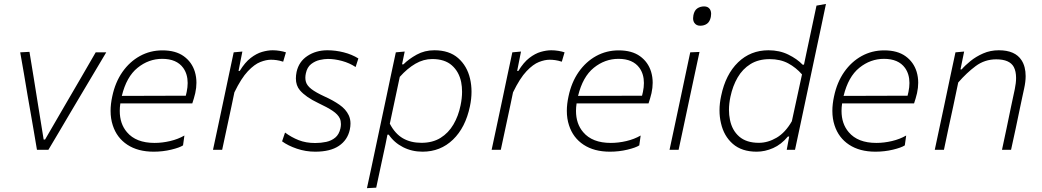

<svg xmlns="http://www.w3.org/2000/svg" viewBox="-20 -760 5286 974"><path d="M167.5 0Q159.5 -46.5 151.5 -94.5Q143 -142 135.5 -187L120 -275.5Q111 -329.5 101.5 -386Q91.5 -442 82.5 -494.5L129.5 -497Q140.5 -428.5 151.5 -362.5Q162 -296 173.5 -225L201.5 -52H208.5L309.5 -226Q349.5 -295 388.5 -361.5L465.5 -494.5H519Q453 -383.5 387.5 -273.5L335 -185Q307.5 -138.5 280.5 -92.5Q253.5 -46.5 225.5 0Z M759.5 9.5Q679.5 9.5 626 -25.8Q572.5 -61 552 -124.5Q541 -158 541 -197.5Q541 -232 549.5 -271Q564.5 -342.5 601 -394.8Q637.5 -447 689.8 -475.8Q742 -504.5 804 -504.5Q871 -504.5 912.2 -474.8Q953.5 -445 968.5 -396Q976.5 -369.5 976.5 -340Q976.5 -315 970.5 -287.5Q968 -275.5 963.5 -261Q959 -246.5 955.5 -235.5H590.5Q587.5 -215.5 587.5 -197.5Q587.5 -132 624 -89.5Q670 -35 764 -35Q803 -35 843.2 -44.5Q883.5 -54 915.5 -72.5L908.5 -22.5Q891 -11 848.5 -0.8Q806 9.5 759.5 9.5ZM803 -461.5Q734 -461.5 677.8 -416Q621.5 -370.5 598 -273.5L922.5 -274.5Q925 -284.5 927 -293.5Q932 -317.5 932 -339Q932 -384 909.5 -415.5Q876 -461.5 803 -461.5Z M1060.5 0Q1072.5 -57 1083.5 -107.5Q1094.5 -158.5 1107.5 -220.5L1118 -270Q1127.5 -315.5 1139.8 -373.5Q1152 -431.5 1165.5 -494.5L1209.5 -498.5L1190 -400H1196Q1222.5 -443.5 1251.8 -466Q1281 -488.5 1309.8 -496.8Q1338.5 -505 1363 -505Q1381 -505 1399.2 -502Q1417.5 -499 1430.5 -494.5L1416.5 -447Q1398 -453 1383 -455Q1368 -457 1354 -457Q1330.5 -457 1300.8 -445.5Q1271 -434 1237.5 -398.8Q1204 -363.5 1169 -291.5L1154 -219.5Q1141 -159 1130 -107.5Q1118.5 -55.5 1107 0Z M1579 9.5Q1530.5 9.5 1485.8 -5.8Q1441 -21 1411 -43L1426 -87.5Q1458.5 -63.5 1495.2 -49Q1532 -34.5 1579 -34.5Q1608 -34.5 1634.8 -40.2Q1661.5 -46 1680.8 -62Q1700 -78 1707 -108.5Q1709.5 -120.5 1709.5 -130.5Q1709.5 -146.5 1704 -159Q1694.5 -179.5 1667.8 -197.5Q1641 -215.5 1594 -237.5Q1531 -267.5 1501.5 -302Q1481 -326 1481 -362Q1481 -377.5 1484.5 -395Q1496 -447.5 1539.5 -476.2Q1583 -505 1641 -505Q1682 -505 1723.5 -494.5Q1765 -484 1798 -463.5L1784 -420Q1753 -440.5 1715 -450.8Q1677 -461 1643.5 -461Q1625.5 -461 1602 -455.8Q1578.5 -450.5 1558.2 -434.8Q1538 -419 1531.5 -387.5Q1529 -376 1529 -365.5Q1529 -354 1532 -344.5Q1537.5 -325.5 1559.8 -308.2Q1582 -291 1626.5 -270.5Q1670 -251 1702.2 -228.5Q1734.5 -206 1749 -175.5Q1758 -156.5 1758 -133Q1758 -118.5 1754.5 -102Q1743 -49.5 1699.2 -20Q1655.5 9.5 1579 9.5Z M1841.5 194.5Q1853.5 138.5 1865 85.5Q1876 32.5 1889 -28L1940.5 -270.5Q1950 -316 1962.2 -373.8Q1974.5 -431.5 1988 -494.5L2033 -498.5L2019.5 -433.5H2026.5Q2053.5 -460.5 2093.8 -482.8Q2134 -505 2183.5 -505Q2259 -505 2304.2 -465.2Q2349.5 -425.5 2364.5 -361Q2372 -329 2372 -294.5Q2372 -259 2364 -221Q2341.5 -113 2278 -51.8Q2214.5 9.5 2123.5 9.5Q2069.5 9.5 2024.5 -13.5Q1979.5 -36.5 1952 -77H1945.5L1935.5 -27Q1922.5 32.5 1911.5 84.5Q1900.5 136 1888.5 192ZM2118 -35.5Q2174.5 -35.5 2214.8 -60.5Q2255 -85.5 2280.2 -128.5Q2305.5 -171.5 2316.5 -226Q2324 -262 2324 -294.5Q2324 -320 2319.5 -343.5Q2308.5 -396.5 2272.2 -428.5Q2236 -460.5 2172.5 -460.5Q2128.5 -460.5 2087.5 -436.8Q2046.5 -413 2008 -370L1957.5 -132.5Q1984 -81.5 2023.8 -58.5Q2063.5 -35.5 2118 -35.5Z M2474 0Q2486 -57 2497 -107.5Q2508 -158.5 2521 -220.5L2531.5 -270Q2541 -315.5 2553.2 -373.5Q2565.5 -431.5 2579 -494.5L2623 -498.5L2603.5 -400H2609.5Q2636 -443.5 2665.2 -466Q2694.5 -488.5 2723.2 -496.8Q2752 -505 2776.5 -505Q2794.5 -505 2812.8 -502Q2831 -499 2844 -494.5L2830 -447Q2811.5 -453 2796.5 -455Q2781.5 -457 2767.5 -457Q2744 -457 2714.2 -445.5Q2684.5 -434 2651 -398.8Q2617.5 -363.5 2582.5 -291.5L2567.5 -219.5Q2554.5 -159 2543.5 -107.5Q2532 -55.5 2520.5 0Z M3074 9.5Q2994 9.5 2940.5 -25.8Q2887 -61 2866.5 -124.5Q2855.5 -158 2855.5 -197.5Q2855.5 -232 2864 -271Q2879 -342.5 2915.5 -394.8Q2952 -447 3004.2 -475.8Q3056.5 -504.5 3118.5 -504.5Q3185.5 -504.5 3226.8 -474.8Q3268 -445 3283 -396Q3291 -369.5 3291 -340Q3291 -315 3285 -287.5Q3282.5 -275.5 3278 -261Q3273.5 -246.5 3270 -235.5H2905Q2902 -215.5 2902 -197.5Q2902 -132 2938.5 -89.5Q2984.5 -35 3078.5 -35Q3117.5 -35 3157.8 -44.5Q3198 -54 3230 -72.5L3223 -22.5Q3205.5 -11 3163 -0.8Q3120.5 9.5 3074 9.5ZM3117.5 -461.5Q3048.5 -461.5 2992.2 -416Q2936 -370.5 2912.5 -273.5L3237 -274.5Q3239.5 -284.5 3241.5 -293.5Q3246.5 -317.5 3246.5 -339Q3246.5 -384 3224 -415.5Q3190.5 -461.5 3117.5 -461.5Z M3376.5 0Q3388.5 -57 3399.5 -107.5Q3410 -158.5 3423.5 -220.5L3434 -270Q3447.5 -333 3458.5 -386Q3469.5 -439 3481.5 -494.5L3528.5 -496.5Q3516 -439 3505 -387Q3494 -334.5 3480 -270L3469.5 -220.5Q3456.5 -159 3445.5 -107.5Q3434.5 -56 3422.5 0ZM3532 -629.5Q3512.5 -629.5 3502.5 -644Q3496 -653.5 3496 -667.5Q3496 -674.5 3497.5 -682.5Q3502.5 -707.5 3517.5 -717.5Q3532.5 -727.5 3552 -727.5Q3572 -727.5 3581.5 -713Q3587.5 -703 3587.5 -689.5Q3587.5 -682.5 3586 -674Q3581 -650 3566.8 -639.8Q3552.5 -629.5 3532 -629.5Z M3818.5 9.5Q3743 9.5 3697.5 -30.2Q3652 -70 3637.5 -135Q3630 -166 3630 -200Q3630 -236 3638.5 -274.5Q3661 -382.5 3724.2 -443.8Q3787.5 -505 3878.5 -505Q3934.5 -505 3979.2 -483Q4024 -461 4051.5 -432H4058.5L4071.5 -494Q4085 -556 4097.5 -616Q4110 -676 4122 -731.5L4170 -740Q4157 -679 4144.5 -618.5Q4131.5 -558 4118 -494L4060 -220.5Q4046.5 -158.5 4036 -107.5Q4025 -56 4013 0H3971L3983.5 -67.5H3977Q3943.5 -27 3902 -8.8Q3860.5 9.5 3818.5 9.5ZM3829.5 -35.5Q3875.5 -35.5 3919.8 -61.5Q3964 -87.5 3997 -145L4048.5 -382.5Q4018 -417.5 3978.2 -438.8Q3938.5 -460 3884.5 -460Q3827.5 -460 3787.2 -435Q3747 -410 3722 -367Q3697 -324 3685.5 -269.5Q3678 -234 3678 -202.5Q3678 -176.5 3683 -152.5Q3693.5 -99 3730 -67.2Q3766.5 -35.5 3829.5 -35.5Z M4421 9.5Q4341 9.5 4287.5 -25.8Q4234 -61 4213.5 -124.5Q4202.5 -158 4202.5 -197.5Q4202.5 -232 4211 -271Q4226 -342.5 4262.5 -394.8Q4299 -447 4351.2 -475.8Q4403.5 -504.5 4465.5 -504.5Q4532.5 -504.5 4573.8 -474.8Q4615 -445 4630 -396Q4638 -369.5 4638 -340Q4638 -315 4632 -287.5Q4629.5 -275.5 4625 -261Q4620.5 -246.5 4617 -235.5H4252Q4249 -215.5 4249 -197.5Q4249 -132 4285.5 -89.5Q4331.5 -35 4425.5 -35Q4464.5 -35 4504.8 -44.5Q4545 -54 4577 -72.5L4570 -22.5Q4552.5 -11 4510 -0.8Q4467.5 9.5 4421 9.5ZM4464.5 -461.5Q4395.5 -461.5 4339.2 -416Q4283 -370.5 4259.5 -273.5L4584 -274.5Q4586.5 -284.5 4588.5 -293.5Q4593.5 -317.5 4593.5 -339Q4593.5 -384 4571 -415.5Q4537.5 -461.5 4464.5 -461.5Z M4722 0Q4734 -56 4745 -108Q4756 -160 4769 -220.5L4779.5 -270.5Q4789 -316 4801.2 -373.8Q4813.5 -431.5 4827 -494.5L4871 -498.5L4852.5 -408H4858.5Q4875 -427.5 4903 -450.2Q4931 -473 4967.5 -489Q5004 -505 5047 -505Q5130 -505 5162.5 -454Q5183 -422 5183 -374Q5183 -345.5 5175.5 -311.5Q5171 -290.5 5166.5 -270Q5162 -249 5156 -220.5Q5143.5 -160 5132.5 -108Q5121 -56 5109 0H5063Q5075 -56.5 5086 -108Q5096.5 -159.5 5109 -219L5128 -308Q5134.5 -339.5 5134.5 -364.5Q5134.5 -398 5123 -420Q5102 -459 5034 -459Q4975.5 -459 4929.5 -424.8Q4883.5 -390.5 4841 -341.5L4815.5 -220Q4802.5 -159.5 4791.2 -107.8Q4780 -56 4768.5 0Z"/></svg>

Font: Heraclito ExtraLight
Style: Italic
Weight: 200
Italic angle: -12°
Designer: Kostas Bartsokas (font) & Cristiano Sobral (main changes)
Foundry: Kostas Bartsokas (font) & Cristiano Sobral (main changes)
Version: Version 1.00;July 8, 2020;FontCreator 13.0.0.2655 64-bit